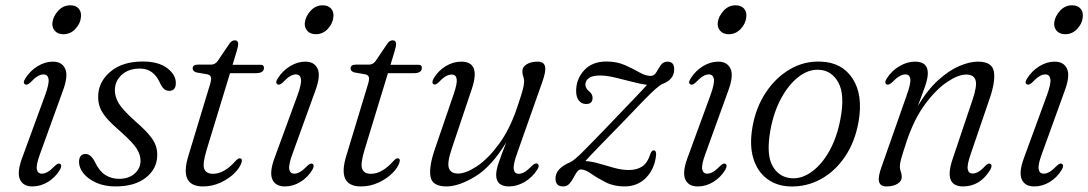

<svg xmlns="http://www.w3.org/2000/svg" viewBox="-20 -678 4007 707"><path d="M213.5 -552Q193 -552 182 -564.5Q171 -577 173 -595Q175.5 -617.5 194 -638Q212.5 -658.5 238.5 -658.5Q259.5 -658.5 270 -646Q280.5 -633.5 278 -614.5Q276 -591.5 257.8 -571.8Q239.5 -552 213.5 -552ZM127 -110Q112.5 -70.5 115.8 -54.5Q119 -38.5 134.5 -38.5Q144 -38.5 155.2 -44.8Q166.5 -51 182.5 -67.5Q194 -78.5 200.5 -75Q210.5 -70 200.5 -52.5Q183.5 -24.5 156.5 -8Q129.5 8.5 99.5 8.5Q65 8.5 53.5 -17.2Q42 -43 61 -95L146.5 -328.5Q161.5 -370 158.8 -387Q156 -404 140 -404Q130 -404 118.5 -397.2Q107 -390.5 91.5 -374Q79.5 -363.5 73 -367Q62.5 -372 73 -389Q91 -417.5 118.5 -434.2Q146 -451 174.5 -451Q208 -451 220 -425Q232 -399 212 -345Z M418 -19.5Q454 -19.5 475.8 -38.8Q497.5 -58 497.5 -86.5Q497.5 -108 483.2 -130.8Q469 -153.5 425.5 -192Q392.5 -220.5 374.2 -241.2Q356 -262 348.5 -281.2Q341 -300.5 341.5 -323.5Q342 -376 386.2 -413.8Q430.5 -451.5 505.5 -451.5Q563.5 -451.5 595.5 -427.2Q627.5 -403 627.5 -372.5Q627.5 -343.5 603 -343.5Q592.5 -343.5 584.2 -350.2Q576 -357 568 -375Q544.5 -425.5 495.5 -425.5Q453.5 -425.5 428.2 -402.5Q403 -379.5 403 -345.5Q403 -322 417 -298Q431 -274 476 -233.5Q510 -204 528 -183Q546 -162 552.8 -143.8Q559.5 -125.5 559 -105Q558 -56 517 -23.8Q476 8.5 405.5 8.5Q365 8.5 334.8 -5Q304.5 -18.5 287.8 -39.2Q271 -60 271 -82Q271.5 -111 295 -111Q315.5 -111 330.5 -79.5Q346 -47.5 368.2 -33.5Q390.5 -19.5 418 -19.5Z M745 -404 702.5 -411.5Q689.5 -416 689.5 -426Q689.5 -440 708.5 -440H756.5Q771.5 -440 781 -452.5L825 -517.5Q833 -529.5 844.5 -529.5Q857 -529.5 857 -516Q857 -507 851 -487.5L836.5 -439.5H939Q952 -439.5 952 -428.5Q952 -408.5 922 -408.5H827L740.5 -125Q725 -73.5 732.2 -55.8Q739.5 -38 764.5 -38Q806 -38 848 -86Q857.5 -96 864 -95Q873 -94 870 -81.5Q864 -60.5 842.8 -39.8Q821.5 -19 791.2 -5.2Q761 8.5 727.5 8.5Q638 8.5 674.5 -107L751 -359.5Q758.5 -382 757.2 -391.5Q756 -401 745 -404Z M1143 -552Q1122.5 -552 1111.5 -564.5Q1100.5 -577 1102.5 -595Q1105 -617.5 1123.5 -638Q1142 -658.5 1168 -658.5Q1189 -658.5 1199.5 -646Q1210 -633.5 1207.5 -614.5Q1205.5 -591.5 1187.2 -571.8Q1169 -552 1143 -552ZM1056.5 -110Q1042 -70.5 1045.2 -54.5Q1048.5 -38.5 1064 -38.5Q1073.5 -38.5 1084.8 -44.8Q1096 -51 1112 -67.5Q1123.5 -78.5 1130 -75Q1140 -70 1130 -52.5Q1113 -24.5 1086 -8Q1059 8.5 1029 8.5Q994.5 8.5 983 -17.2Q971.5 -43 990.5 -95L1076 -328.5Q1091 -370 1088.2 -387Q1085.5 -404 1069.5 -404Q1059.5 -404 1048 -397.2Q1036.5 -390.5 1021 -374Q1009 -363.5 1002.5 -367Q992 -372 1002.5 -389Q1020.5 -417.5 1048 -434.2Q1075.5 -451 1104 -451Q1137.5 -451 1149.5 -425Q1161.5 -399 1141.5 -345Z M1326.5 -404 1284 -411.5Q1271 -416 1271 -426Q1271 -440 1290 -440H1338Q1353 -440 1362.5 -452.5L1406.5 -517.5Q1414.5 -529.5 1426 -529.5Q1438.5 -529.5 1438.5 -516Q1438.5 -507 1432.5 -487.5L1418 -439.5H1520.5Q1533.5 -439.5 1533.5 -428.5Q1533.5 -408.5 1503.5 -408.5H1408.5L1322 -125Q1306.5 -73.5 1313.8 -55.8Q1321 -38 1346 -38Q1387.5 -38 1429.5 -86Q1439 -96 1445.5 -95Q1454.5 -94 1451.5 -81.5Q1445.5 -60.5 1424.2 -39.8Q1403 -19 1372.8 -5.2Q1342.5 8.5 1309 8.5Q1219.5 8.5 1256 -107L1332.5 -359.5Q1340 -382 1338.8 -391.5Q1337.5 -401 1326.5 -404Z M1958 -75.5Q1969 -70.5 1958.5 -53.5Q1940.5 -25 1912 -8.2Q1883.5 8.5 1854.5 8.5Q1807 8.5 1807 -34Q1807 -52.5 1816.8 -80.5Q1826.5 -108.5 1844.5 -154.5Q1790.5 -65 1730 -28.2Q1669.5 8.5 1624 8.5Q1571.5 8.5 1565.2 -28Q1559 -64.5 1581.5 -129.5L1651 -332.5Q1664.5 -372 1661.5 -387.8Q1658.5 -403.5 1643.5 -403.5Q1633.5 -403.5 1622.2 -397.5Q1611 -391.5 1595.5 -375Q1583.5 -364 1577.5 -367.5Q1567.5 -372 1577 -389.5Q1593.5 -417.5 1621 -434.2Q1648.5 -451 1678.5 -451Q1751.5 -451 1717 -349.5L1644.5 -133.5Q1626 -80 1632.8 -59.5Q1639.5 -39 1667 -39Q1696 -39 1736.8 -66.2Q1777.5 -93.5 1817.8 -148.2Q1858 -203 1885 -284.5Q1901 -331.5 1905.5 -349.5Q1910 -367.5 1910 -377.5Q1910 -387.5 1906.8 -396.2Q1903.5 -405 1903.5 -416Q1903.5 -431.5 1919.2 -441.2Q1935 -451 1960 -451Q1983 -451 1987 -433Q1991 -415 1976.5 -375L1884.5 -114.5Q1869 -71.5 1871.8 -54.8Q1874.5 -38 1890.5 -38Q1900 -38 1911.5 -44.5Q1923 -51 1939.5 -68Q1951.5 -79 1958 -75.5Z M2396 -108Q2391 -56.5 2359.5 -24Q2328 8.5 2279.5 8.5Q2240 8.5 2209.8 -7Q2179.5 -22.5 2157.2 -38.2Q2135 -54 2119.5 -54Q2111 -54 2104.5 -44.8Q2098 -35.5 2091.5 -23Q2085 -10.5 2076.2 -1Q2067.5 8.5 2053.5 8.5Q2025.5 8.5 2025.5 -20.5Q2025.5 -58 2079.5 -80.5Q2094 -87 2127 -120Q2160 -153 2231.5 -227.5Q2281 -279.5 2313.8 -313.5Q2346.5 -347.5 2362.5 -365.5Q2339 -368.5 2307.8 -376.8Q2276.5 -385 2244.8 -392.5Q2213 -400 2189.5 -400Q2161.5 -400 2148.5 -390.5Q2135.5 -381 2135.5 -366.5Q2135.5 -353 2150 -341Q2162 -331.5 2162 -317.5Q2162 -295 2138 -295Q2122 -295 2111.8 -307.5Q2101.5 -320 2101.5 -343Q2101.5 -387 2131 -419.2Q2160.5 -451.5 2213 -451.5Q2251.5 -451.5 2281.2 -438.2Q2311 -425 2334 -411.8Q2357 -398.5 2376 -398.5Q2389 -398.5 2396.5 -411.5Q2404 -424.5 2413 -437.8Q2422 -451 2438 -451Q2463 -451 2462.5 -422Q2462.5 -385.5 2420 -369Q2411.5 -366 2394.5 -351Q2377.5 -336 2347 -304.8Q2316.5 -273.5 2267.5 -222Q2215.5 -169 2185 -137.5Q2154.5 -106 2135.5 -85Q2159.5 -83.5 2186.8 -75.5Q2214 -67.5 2241.8 -59.8Q2269.5 -52 2295.5 -52Q2325 -52 2344.8 -65Q2364.5 -78 2375.5 -113Q2380 -124.5 2388 -124.5Q2396.5 -124 2396 -108Z M2663.5 -552Q2643 -552 2632 -564.5Q2621 -577 2623 -595Q2625.5 -617.5 2644 -638Q2662.5 -658.5 2688.5 -658.5Q2709.5 -658.5 2720 -646Q2730.5 -633.5 2728 -614.5Q2726 -591.5 2707.8 -571.8Q2689.5 -552 2663.5 -552ZM2577 -110Q2562.5 -70.5 2565.8 -54.5Q2569 -38.5 2584.5 -38.5Q2594 -38.5 2605.2 -44.8Q2616.5 -51 2632.5 -67.5Q2644 -78.5 2650.5 -75Q2660.5 -70 2650.5 -52.5Q2633.5 -24.5 2606.5 -8Q2579.5 8.5 2549.5 8.5Q2515 8.5 2503.5 -17.2Q2492 -43 2511 -95L2596.5 -328.5Q2611.5 -370 2608.8 -387Q2606 -404 2590 -404Q2580 -404 2568.5 -397.2Q2557 -390.5 2541.5 -374Q2529.5 -363.5 2523 -367Q2512.5 -372 2523 -389Q2541 -417.5 2568.5 -434.2Q2596 -451 2624.5 -451Q2658 -451 2670 -425Q2682 -399 2662 -345Z M3004 -451Q3081 -448 3119.8 -388.2Q3158.5 -328.5 3141.5 -230Q3128.5 -156 3091.8 -101.5Q3055 -47 3002.2 -18.2Q2949.5 10.5 2889 8.5Q2840 7 2804.5 -19.5Q2769 -46 2754 -94.8Q2739 -143.5 2751 -211.5Q2763.5 -282.5 2800 -337.5Q2836.5 -392.5 2889.2 -423.2Q2942 -454 3004 -451ZM2897.5 -21.5Q2934.5 -20 2970.8 -46.8Q3007 -73.5 3034.8 -123.5Q3062.5 -173.5 3075 -241.5Q3091.5 -330 3067 -374.2Q3042.5 -418.5 2996.5 -421Q2958 -423.5 2921.2 -395.5Q2884.5 -367.5 2856.8 -316.5Q2829 -265.5 2817 -199.5Q2800.5 -108.5 2825.2 -66Q2850 -23.5 2897.5 -21.5Z M3245.5 -367Q3234.5 -372 3245.5 -389.5Q3264 -418 3292.2 -434.5Q3320.5 -451 3349.5 -451Q3396.5 -451 3396.5 -408.5Q3396.5 -390 3387 -362Q3377.5 -334 3359.5 -287.5Q3395.5 -347.5 3435.2 -383.2Q3475 -419 3512.8 -435Q3550.5 -451 3581 -451Q3633.5 -451 3639.8 -414.2Q3646 -377.5 3623.5 -313L3554 -109.5Q3540.5 -70.5 3543.5 -54.8Q3546.5 -39 3561.5 -39Q3571 -39 3582 -45Q3593 -51 3609 -68Q3620 -78.5 3626 -75Q3636 -70 3626.5 -53Q3589 8.5 3526.5 8.5Q3453.5 8.5 3488 -93L3560.5 -308.5Q3579 -362.5 3572.2 -383Q3565.5 -403.5 3538 -403.5Q3508.5 -403.5 3467.5 -376Q3426.5 -348.5 3386.2 -294Q3346 -239.5 3318.5 -157.5Q3303 -110.5 3298.2 -92.8Q3293.5 -75 3293.5 -65Q3293.5 -54.5 3297 -46Q3300.5 -37.5 3300.5 -26.5Q3300.5 -11 3284.8 -1.2Q3269 8.5 3244 8.5Q3221 8.5 3216.8 -9.5Q3212.5 -27.5 3227.5 -67.5L3319 -328Q3334.5 -371 3332 -387.5Q3329.5 -404 3313.5 -404Q3303.5 -404 3291.8 -397.2Q3280 -390.5 3264.5 -374.5Q3252.5 -363.5 3245.5 -367Z M3902.5 -552Q3882 -552 3871 -564.5Q3860 -577 3862 -595Q3864.5 -617.5 3883 -638Q3901.5 -658.5 3927.5 -658.5Q3948.5 -658.5 3959 -646Q3969.5 -633.5 3967 -614.5Q3965 -591.5 3946.8 -571.8Q3928.5 -552 3902.5 -552ZM3816 -110Q3801.5 -70.5 3804.8 -54.5Q3808 -38.5 3823.5 -38.5Q3833 -38.5 3844.2 -44.8Q3855.5 -51 3871.5 -67.5Q3883 -78.5 3889.5 -75Q3899.5 -70 3889.5 -52.5Q3872.5 -24.5 3845.5 -8Q3818.5 8.5 3788.5 8.5Q3754 8.5 3742.5 -17.2Q3731 -43 3750 -95L3835.5 -328.5Q3850.5 -370 3847.8 -387Q3845 -404 3829 -404Q3819 -404 3807.5 -397.2Q3796 -390.5 3780.5 -374Q3768.5 -363.5 3762 -367Q3751.5 -372 3762 -389Q3780 -417.5 3807.5 -434.2Q3835 -451 3863.5 -451Q3897 -451 3909 -425Q3921 -399 3901 -345Z"/></svg>

Font: Fraunces 72pt Soft Light
Style: Italic
Weight: 300
Italic angle: -16°
Version: Version 1.000;[b76b70a41]